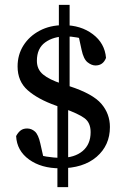

<svg xmlns="http://www.w3.org/2000/svg" viewBox="-20 -681 503 786"><path d="M229 -35Q285 -35 318 -62.5Q351 -90 351 -140Q351 -179 325.5 -197.5Q300 -216 241 -237L208 -249Q135 -275 93.5 -311.5Q52 -348 52 -409Q52 -457 76 -495Q100 -533 142.5 -555.5Q185 -578 240 -578Q311 -578 360 -541Q409 -504 414 -444Q402 -413 371 -413Q355 -413 338.5 -426Q322 -439 314 -477L299 -546L350 -511Q320 -523 295.5 -527.5Q271 -532 250 -532Q199 -532 165 -507.5Q131 -483 131 -432Q131 -397 156.5 -376Q182 -355 231 -339L265 -328Q360 -297 395 -256Q430 -215 430 -161Q430 -86 375.5 -39Q321 8 225 8Q149 8 99 -28Q49 -64 46 -124Q54 -139 64.5 -147Q75 -155 91 -155Q109 -155 123 -142.5Q137 -130 145 -94L161 -23L108 -58Q140 -45 170 -40Q200 -35 229 -35ZM265 -295H221V-661H265ZM215 85V-295H259V85Z"/></svg>

Font: Lisu Bosa
Style: Regular
Weight: 400
Designer: David Morse, Annie Olsen, Victor Gaultney, Frank Grießhammer (Latin)
Foundry: SIL International
Version: Version 2.000